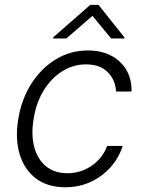

<svg xmlns="http://www.w3.org/2000/svg" viewBox="-20 -761 596 792"><path d="M249.6 11.4Q175.8 11.4 127.8 -25.2Q79.9 -61.8 60.9 -125.5Q41.9 -189.3 55.4 -270.2Q68.9 -352.6 109.7 -416.4Q150.6 -480.1 210.8 -516.5Q271 -552.9 342.3 -552.9Q424.4 -552.9 474.3 -506.2Q524.1 -459.5 522.7 -383.5H458.8Q456.3 -430.8 424.7 -463.1Q393.1 -495.4 334.9 -495.4Q282 -495.4 236.9 -467.2Q191.8 -438.9 160.7 -388.7Q129.6 -338.4 119 -272.4Q107.6 -206 121.1 -155Q134.6 -104 169.6 -75.3Q204.5 -46.5 258.2 -46.5Q312.9 -46.5 357.6 -76.9Q402.3 -107.2 422.2 -159.1H486.2Q470.2 -109.7 435.9 -71.2Q401.6 -32.7 354 -10.7Q306.5 11.4 249.6 11.4ZM253.8 -602.3 361.4 -695.7 438.5 -602.3H492.8L493 -607.2L386.3 -740.8H352.2L199.7 -607.2L199.5 -602.3Z"/></svg>

Font: Inter UI Light
Style: Italic
Weight: 300
Italic angle: 9.39999°
Designer: Rasmus Andersson
Foundry: rsms
Version: 3.2;8d6f07862